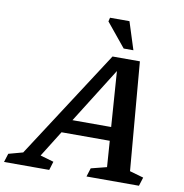

<svg xmlns="http://www.w3.org/2000/svg" viewBox="-161 -1027 1071 1119"><g transform="rotate(10 375.0 -467.5)"><path d="M669.5 -74.5 751.5 -51 735.5 0H425L441 -51L533.5 -74.5L522.5 -228.5H237L140.5 -74L220 -51L204.5 0H-63L-47 -51L37.5 -74L453 -715H615ZM287.5 -309H516.5L493 -636ZM566.5 -772H509L394 -912.5L399.5 -935H514.5Z"/></g></svg>

Font: Newsreader Caption Medium
Style: Italic
Weight: 500
Italic angle: -17°
Designer: Hugues Gentile
Foundry: Production Type
Version: Version 1.001